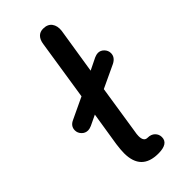

<svg xmlns="http://www.w3.org/2000/svg" viewBox="-222 -722 773 773"><g transform="rotate(-45 164.5 -336.0)"><path d="M178 6Q81 6 81 -93Q81 -111 85 -141L108 -286L64 -265Q52 -260 44 -260Q28 -260 17 -271.5Q6 -283 6 -298Q6 -322 31 -333L122 -376L162 -634Q165 -655 176 -666.5Q187 -678 205 -678Q231 -678 243 -661.5Q255 -645 252 -619L221 -423L272 -448Q284 -453 292 -453Q307 -453 318 -441.5Q329 -430 329 -415Q329 -392 304 -379L206 -333L174 -126Q171 -111 171 -100Q171 -70 192 -70Q212 -70 223.5 -58.5Q235 -47 235 -31Q235 6 178 6Z"/></g></svg>

Font: SN Pro
Style: Italic
Weight: 400
Italic angle: -9°
Designer: Tobias Whetton
Foundry: Supernotes
Version: Version 1.003